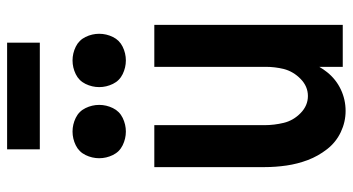

<svg xmlns="http://www.w3.org/2000/svg" viewBox="-246 -738 992 540"><g transform="rotate(-90 250.0 -468.0)"><path d="M150 -610Q130 -610 111.5 -619Q93 -628 84 -646.5Q75 -665 75 -685Q75 -705 84 -723.5Q93 -742 111.5 -751Q130 -760 150 -760Q170 -760 188.5 -751Q207 -742 216 -723.5Q225 -705 225 -685Q225 -665 216 -646.5Q207 -628 188.5 -619Q170 -610 150 -610ZM350 -610Q330 -610 311.5 -619Q293 -628 284 -646.5Q275 -665 275 -685Q275 -705 284 -723.5Q293 -742 311.5 -751Q330 -760 350 -760Q370 -760 388.5 -751Q407 -742 416 -723.5Q425 -705 425 -685Q425 -665 416 -646.5Q407 -628 388.5 -619Q370 -610 350 -610ZM208 8Q177 8 148.5 -5.5Q120 -19 100.5 -44Q81 -69 70 -98Q59 -127 54.5 -158Q50 -189 50 -220V-530H168V-220Q168 -193 174.5 -166Q181 -139 202 -118.5Q223 -98 250 -98Q277 -98 298 -118.5Q319 -139 326 -166Q332 -191 332 -216V-530H450V0H332V-66Q325 -54 317 -44Q297 -19 268.5 -5.5Q240 8 208 8ZM100 -852V-944H400V-852Z"/></g></svg>

Font: Iosevka SS01
Style: Bold
Weight: 700
Monospace: yes
Designer: Belleve Invis
Foundry: Belleve Invis
Version: 2.3.3; ttfautohint (v1.8.3)